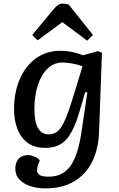

<svg xmlns="http://www.w3.org/2000/svg" viewBox="-20 -815 663 1066"><path d="M465 -302 453 -303 419 -188Q390 -89 349 -41.5Q308 6 230 6Q170 6 132 -23Q94 -52 76 -100.5Q58 -149 58 -207Q58 -305 91 -378.5Q124 -452 181.5 -492.5Q239 -533 314 -533Q351 -533 385 -525.5Q419 -518 441 -508L524 -531L546 -522L530 -84Q527 11 492.5 81.5Q458 152 392.5 191.5Q327 231 232 231Q187 231 149 218.5Q111 206 88 182Q65 158 65 121Q65 87 83.5 66.5Q102 46 135 46Q151 46 170.5 54Q190 62 201 75L191 101Q186 117 186 132Q186 147 200 156.5Q214 166 250 166Q330 166 372.5 104.5Q415 43 433 -87ZM250 -69Q283 -69 305 -90.5Q327 -112 348.5 -167Q370 -222 400 -321L438 -447Q419 -455 386 -461.5Q353 -468 328 -468Q280 -468 245 -435Q210 -402 190.5 -343.5Q171 -285 171 -210Q171 -69 250 -69ZM496 -621 464 -589 326 -692 189 -591 159 -621 277 -763Q303 -795 327 -795Q345 -795 362 -789Z"/></svg>

Font: Literata 7pt Medium
Style: Italic
Weight: 500
Italic angle: -2°
Designer: Latin by Veronika Burian and Jose Scaglione. Greek by Irene Vlachou. Cyrillic by Vera Evstafieva
Foundry: TypeTogether
Version: Version 3.002